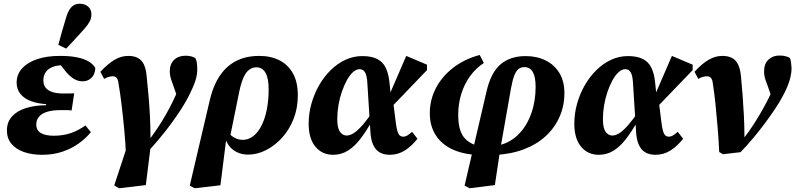

<svg xmlns="http://www.w3.org/2000/svg" viewBox="-20 -813 4254 1027"><path d="M205 15Q150 15 107.5 0Q65 -15 41 -44Q17 -73 17 -115Q17 -161 45 -191Q73 -221 120.5 -235.5Q168 -250 226 -250L227 -256Q180 -259 144.5 -272.5Q109 -286 89 -311Q69 -336 69 -371Q69 -415 98 -447Q127 -479 178.5 -496.5Q230 -514 301 -514Q356 -514 393.5 -506Q431 -498 454.5 -484Q478 -470 490 -449Q488 -414 468.5 -396Q449 -378 423 -378Q396 -378 374 -392Q352 -406 332 -430L289 -485H398L399 -457Q380 -461 361 -462.5Q342 -464 316 -464Q284 -464 260.5 -454.5Q237 -445 224.5 -427Q212 -409 212 -383Q212 -359 224.5 -343.5Q237 -328 260.5 -320.5Q284 -313 317 -313Q336 -313 349.5 -313Q363 -313 377 -314L363 -222Q354 -224 337.5 -224Q321 -224 304 -224Q261 -224 232 -215Q203 -206 188.5 -188.5Q174 -171 174 -148Q174 -116 198.5 -101.5Q223 -87 267 -87Q319 -87 360 -101.5Q401 -116 437 -142L466 -106Q439 -73 401.5 -46Q364 -19 315 -2Q266 15 205 15ZM292 -573Q302 -610 312 -646Q322 -682 333 -717Q341 -745 352 -762Q363 -779 376.5 -786Q390 -793 407 -793Q434 -793 451.5 -777.5Q469 -762 469 -736Q469 -714 458.5 -695.5Q448 -677 428 -655Q404 -628 381 -603.5Q358 -579 334 -553Z M617 194 591 179 665 -46 788 -48 760 177ZM654 18Q651 -52 644.5 -120.5Q638 -189 630.5 -251.5Q623 -314 614 -366Q612 -382 608 -390Q604 -398 598 -401.5Q592 -405 583 -405Q573 -405 561 -401.5Q549 -398 537 -391L517 -429Q557 -472 592.5 -493Q628 -514 667 -514Q696 -514 716.5 -503.5Q737 -493 748.5 -470.5Q760 -448 764 -410Q769 -361 774 -306Q779 -251 782 -192Q785 -133 785 -73H784Q807 -104 828 -136Q849 -168 867.5 -200.5Q886 -233 902.5 -266.5Q919 -300 934 -334Q941 -349 946.5 -362.5Q952 -376 956 -388L935 -274L912 -341Q904 -362 896.5 -384.5Q889 -407 888 -430Q888 -471 911.5 -493Q935 -515 973 -515Q989 -515 1002.5 -511.5Q1016 -508 1025 -502Q1030 -493 1032.5 -480Q1035 -467 1035 -446Q1036 -414 1024.5 -379.5Q1013 -345 990 -300Q975 -270 950.5 -231.5Q926 -193 895 -151Q864 -109 830 -68.5Q796 -28 762 8Z M1021 194 995 180 1103 -281Q1131 -397 1197 -455.5Q1263 -514 1366 -514Q1428 -514 1474.5 -490.5Q1521 -467 1547 -420.5Q1573 -374 1573 -303Q1573 -234 1550 -176Q1527 -118 1488 -75.5Q1449 -33 1402 -9.5Q1355 14 1307 14Q1261 14 1227 -11.5Q1193 -37 1180 -89L1198 -106Q1214 -88 1234 -76.5Q1254 -65 1279 -65Q1303 -65 1324.5 -78Q1346 -91 1363 -115Q1380 -139 1392 -172Q1404 -205 1410.5 -246.5Q1417 -288 1417 -335Q1417 -395 1400 -424Q1383 -453 1352 -453Q1331 -453 1313.5 -440.5Q1296 -428 1283 -399.5Q1270 -371 1260 -324L1209 -73L1190 -68L1159 178Z M1762 15Q1703 15 1667 -28.5Q1631 -72 1631 -151Q1631 -206 1646 -259Q1661 -312 1687.5 -358Q1714 -404 1750 -439Q1786 -474 1828.5 -493.5Q1871 -513 1918 -513Q1966 -513 1996.5 -498Q2027 -483 2042.5 -452Q2058 -421 2063 -374L2070 -306L2080 -294L2097 -158Q2103 -112 2111.5 -97Q2120 -82 2136 -82Q2148 -82 2159 -88.5Q2170 -95 2184 -108L2213 -71Q2183 -32 2146 -8.5Q2109 15 2065 15Q2034 15 2011.5 2.5Q1989 -10 1976 -38.5Q1963 -67 1961 -113L1945 -367Q1943 -409 1932.5 -426Q1922 -443 1904 -443Q1886 -443 1868.5 -427.5Q1851 -412 1836 -385Q1821 -358 1809 -323.5Q1797 -289 1790.5 -251Q1784 -213 1784 -176Q1784 -128 1798.5 -108Q1813 -88 1834 -88Q1854 -88 1876 -103.5Q1898 -119 1923 -148.5Q1948 -178 1976 -219L1989 -156H1965Q1936 -107 1906 -68Q1876 -29 1840.5 -7Q1805 15 1762 15ZM2065 -231 2045 -264 2153 -514 2264 -467V-438Z M2492 194 2465 180 2582 -322Q2605 -424 2657 -468.5Q2709 -513 2792 -513Q2852 -513 2899 -489.5Q2946 -466 2972.5 -422Q2999 -378 2999 -315Q2999 -247 2973 -188Q2947 -129 2898.5 -84.5Q2850 -40 2781 -14Q2712 12 2624 16L2623 -44L2653 -37Q2712 -52 2755 -96Q2798 -140 2821.5 -205.5Q2845 -271 2845 -348Q2845 -401 2830 -427.5Q2815 -454 2785 -454Q2766 -454 2753 -443.5Q2740 -433 2730.5 -408Q2721 -383 2713 -339L2656 -15L2627 177ZM2535 16Q2454 12 2397 -15.5Q2340 -43 2309.5 -92Q2279 -141 2279 -207Q2279 -279 2311.5 -341.5Q2344 -404 2404 -450.5Q2464 -497 2546 -519L2568 -476Q2526 -449 2495 -406.5Q2464 -364 2447.5 -311Q2431 -258 2431 -199Q2431 -151 2441 -119Q2451 -87 2471 -68Q2491 -49 2520 -38L2545 -43Z M3183 15Q3124 15 3088 -28.5Q3052 -72 3052 -151Q3052 -206 3067 -259Q3082 -312 3108.5 -358Q3135 -404 3171 -439Q3207 -474 3249.5 -493.5Q3292 -513 3339 -513Q3387 -513 3417.5 -498Q3448 -483 3463.5 -452Q3479 -421 3484 -374L3491 -306L3501 -294L3518 -158Q3524 -112 3532.5 -97Q3541 -82 3557 -82Q3569 -82 3580 -88.5Q3591 -95 3605 -108L3634 -71Q3604 -32 3567 -8.5Q3530 15 3486 15Q3455 15 3432.5 2.5Q3410 -10 3397 -38.5Q3384 -67 3382 -113L3366 -367Q3364 -409 3353.5 -426Q3343 -443 3325 -443Q3307 -443 3289.5 -427.5Q3272 -412 3257 -385Q3242 -358 3230 -323.5Q3218 -289 3211.5 -251Q3205 -213 3205 -176Q3205 -128 3219.5 -108Q3234 -88 3255 -88Q3275 -88 3297 -103.5Q3319 -119 3344 -148.5Q3369 -178 3397 -219L3410 -156H3386Q3357 -107 3327 -68Q3297 -29 3261.5 -7Q3226 15 3183 15ZM3486 -231 3466 -264 3574 -514 3685 -467V-438Z M3827 0Q3824 -67 3818.5 -132Q3813 -197 3807 -256.5Q3801 -316 3793 -365Q3792 -380 3787.5 -389Q3783 -398 3776.5 -401.5Q3770 -405 3761 -405Q3751 -405 3739 -401.5Q3727 -398 3715 -391L3695 -429Q3734 -472 3770 -493Q3806 -514 3844 -514Q3874 -514 3894.5 -503.5Q3915 -493 3927 -470Q3939 -447 3943 -409Q3948 -360 3952 -306Q3956 -252 3959 -195Q3962 -138 3962 -79L3961 -77Q3986 -109 4006.5 -140.5Q4027 -172 4045.5 -203.5Q4064 -235 4081 -267.5Q4098 -300 4113 -334Q4120 -348 4125 -362Q4130 -376 4134 -388L4114 -274L4090 -343Q4082 -364 4074.5 -386Q4067 -408 4067 -431Q4067 -472 4090.5 -494Q4114 -516 4149 -516Q4169 -516 4183 -512Q4197 -508 4205 -503Q4209 -494 4211 -480.5Q4213 -467 4214 -450Q4214 -417 4202.5 -380Q4191 -343 4167 -299Q4152 -270 4127.5 -233Q4103 -196 4072.5 -155Q4042 -114 4008.5 -74Q3975 -34 3941 1L3847 12Z"/></svg>

Font: Source Serif 4
Style: Bold Italic
Weight: 700
Italic angle: -12°
Designer: Frank Grießhammer
Foundry: Adobe Systems Incorporated
Version: Version 4.004;hotconv 1.0.116;makeotfexe 2.5.65601